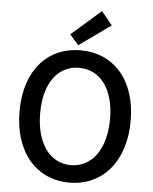

<svg xmlns="http://www.w3.org/2000/svg" viewBox="-64 -1038 881 1103"><g transform="rotate(5 377.0 -486.0)"><path d="M377 13C566 13 698 -134 698 -371C698 -608 566 -750 377 -750C188 -750 57 -608 57 -371C57 -134 188 13 377 13ZM377 -88C255 -88 176 -198 176 -371C176 -544 255 -649 377 -649C499 -649 579 -544 579 -371C579 -198 499 -88 377 -88ZM360 -778 542 -908 479 -985 309 -836Z"/></g></svg>

Font: Noto Sans T Chinese Medium
Style: Regular
Weight: 500
Designer: Ryoko NISHIZUKA (kana & ideographs); Paul D. Hunt (Latin, Greek & Cyrillic); Wenlong ZHANG (bopomofo); Sandoll Communica
Foundry: Adobe Systems Incorporated
Version: Version 1.000;PS 1;hotconv 1.0.78;makeotf.lib2.5.61930